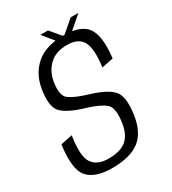

<svg xmlns="http://www.w3.org/2000/svg" viewBox="-163 -740 745 832"><g transform="rotate(-30 209.0 -324.0)"><path d="M152.5 4Q68.5 4 32.5 -36.2Q-3.5 -76.5 12.5 -195.5L71 -207.5Q55.5 -107.5 79.8 -73.5Q104 -39.5 158.5 -39.5Q219 -39.5 248.8 -64.5Q278.5 -89.5 286.5 -142.5Q298 -215 272.5 -237.2Q247 -259.5 183 -279Q105.5 -301.5 75.2 -331.2Q45 -361 58.5 -444Q70 -516.5 119.2 -558.2Q168.5 -600 255.5 -600Q342.5 -600 373 -556.8Q403.5 -513.5 391 -407L333 -395Q345 -482.5 325.2 -519.5Q305.5 -556.5 248 -556.5Q191.5 -556.5 159 -525.2Q126.5 -494 119 -444.5Q109 -381 135.8 -361.5Q162.5 -342 224 -323.5Q303.5 -300 332.8 -267.5Q362 -235 348 -145.5Q336 -66.5 289.2 -31.2Q242.5 4 152.5 4ZM232.5 -576.5 170.5 -652H209L256.5 -595.5L322.5 -652H361L274 -576.5Z"/></g></svg>

Font: Anybody Light
Style: Italic
Weight: 300
Italic angle: -10°
Designer: Tyler Finck
Foundry: Etcetera Type Company
Version: Version 1.010; ttfautohint (v1.8.3) -l 8 -r 50 -G 200 -x 14 